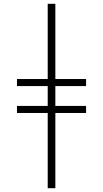

<svg xmlns="http://www.w3.org/2000/svg" viewBox="-20 -843 540 1006"><path d="M230 143V-251H69V-288H230V-392H69V-429H230V-823H270V-429H431V-392H270V-288H431V-251H270V143Z"/></svg>

Font: Iosevka Extralight
Style: Regular
Weight: 200
Monospace: yes
Designer: Belleve Invis
Foundry: Belleve Invis
Version: Version 32.0.1; ttfautohint (v1.8.4)